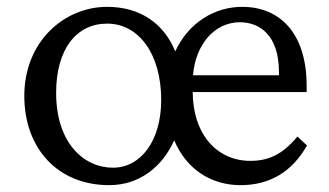

<svg xmlns="http://www.w3.org/2000/svg" viewBox="-20 -532 962 561"><path d="M299 9C387 9 454 -44 489 -122C525 -37 597 9 683 9C767 9 833 -29 877 -107L849 -133C804 -79 763 -62 711 -62C616 -62 544 -137 543 -263H876V-281C876 -436 797 -511 690 -512C608 -513 531 -466 492 -382C459 -463 390 -512 293 -512C167 -512 51 -410 51 -252C51 -98 149 9 299 9ZM144 -261C144 -388 203 -463 293 -463C385 -463 451 -375 451 -240C451 -120 391 -42 310 -42C225 -42 144 -114 144 -261ZM544 -312C551 -401 606 -467 681 -467C737 -467 795 -431 795 -322V-312Z"/></svg>

Font: TPK Tissa Web Quiz
Style: Regular
Weight: 400
Designer: Jacques Le Bailly, Suppakit Chalermlarp | Katatrad Co.,Ltd.
Foundry: Jacques Le Bailly, Cadson Demak Co.,Ltd.
Version: Version 5.000;Glyphs 3.1.2 (3151)